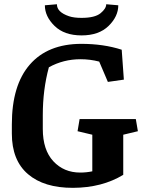

<svg xmlns="http://www.w3.org/2000/svg" viewBox="-20 -879 689 909"><path d="M36.1 -246.6V-290Q36.1 -475.6 121.1 -573.2Q206.1 -670.9 364.3 -671.4Q470.7 -671.4 556.2 -643.6L566.4 -502L490.7 -491.2L449.7 -587.4Q406.7 -598.6 361.3 -598.6Q280.3 -598.6 211.4 -560.5Q182.6 -455.1 182.6 -333.5V-268.6Q182.6 -169.4 232.4 -115.7Q282.2 -62 359.9 -62Q388.7 -62 417 -67.9V-241.2L347.2 -257.8L356.9 -315.4H623L632.8 -257.8L563.5 -241.2V-51.3Q462.9 9.8 325.7 10.3Q188.5 10.7 112.3 -54.7Q36.1 -120.1 36.1 -246.6ZM192.4 -854 249.5 -858.9Q249 -821.8 306.6 -802.2Q329.1 -794.4 366.2 -794.4Q429.2 -794.4 456.1 -816.4Q482.9 -838.4 482.9 -858.9L540 -854Q540 -801.3 494.1 -756.3Q448.2 -711.4 366.2 -711.4Q284.2 -711.4 238.3 -756.3Q192.4 -801.3 192.4 -854Z"/></svg>

Font: NoticiaText-Bold
Style: Bold
Weight: 700
Designer: JM Sole
Foundry: JM Sole
Version: Version 1.003